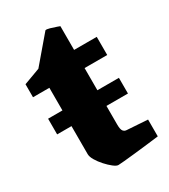

<svg xmlns="http://www.w3.org/2000/svg" viewBox="-154 -656 653 742"><g transform="rotate(-30 172.0 -284.5)"><path d="M153 12Q145 12 131.5 1.5Q118 -9 104 -24.5Q90 -40 80.5 -56Q71 -72 71 -84V-209H7V-279H71V-380H-2V-438L71 -465L169 -580Q174 -582 188 -578Q202 -574 214.5 -569.5Q227 -565 227 -565V-459H328V-378H227V-279H323V-209H227V-126Q227 -104 233 -96.5Q239 -89 249 -89L340 -83V-8Q316 -5 286.5 -1.5Q257 2 229 5Q201 8 180 10Q159 12 153 12Z"/></g></svg>

Font: Grenze Gotisch Black
Style: Regular
Weight: 900
Designer: Renata Polastri
Foundry: Omnibus-Type
Version: Version 1.001